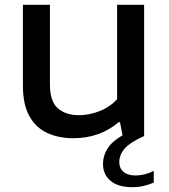

<svg xmlns="http://www.w3.org/2000/svg" viewBox="-20 -564 700 796"><path d="M284.5 9Q222.5 9 175.2 -13Q128 -35 101.5 -83Q75 -131 75 -209V-544H187V-215Q187 -143 220 -114.8Q253 -86.5 307.5 -86.5Q349 -86.5 391.5 -102.8Q434 -119 465.5 -152.5V-544H577.5V0Q520.5 25.5 497.5 51.2Q474.5 77 474.5 108.5Q474.5 133.5 492.2 148.5Q510 163.5 542 163.5Q559.5 163.5 578.5 159Q597.5 154.5 617.5 144.5V193Q598 201.5 575.8 206.8Q553.5 212 529 212Q470 212 438.5 185.8Q407 159.5 407 116Q407 81.5 425.8 51.8Q444.5 22 488 -3L477.5 -57.5H472Q393.5 9 284.5 9Z"/></svg>

Font: Encode Sans Exp Md
Style: Regular
Weight: 500
Width: 7
Designer: Multiple Designers
Foundry: Impallari Type
Version: Version 3.002; ttfautohint (v1.8.3) -l 8 -r 50 -G 200 -x 14 